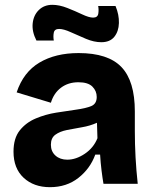

<svg xmlns="http://www.w3.org/2000/svg" viewBox="-20 -762 636 796"><path d="M187 14Q120 14 78 -25Q36 -64 36 -133Q36 -189 62 -221.5Q88 -254 128.5 -271Q169 -288 213 -295Q257 -302 293 -307Q337 -313 359 -322.5Q381 -332 381 -360Q381 -385 363 -403Q345 -421 305 -421Q263 -421 233 -398.5Q203 -376 191 -336L49 -379Q77 -463 143.5 -502.5Q210 -542 306 -542Q428 -542 483.5 -484Q539 -426 539 -300V-219Q539 -110 551 0H409Q405 -23 401 -55Q397 -87 395 -121H375Q354 -63 305 -24.5Q256 14 187 14ZM259 -100Q295 -100 331.5 -124.5Q368 -149 384 -189L382 -253Q353 -240 320 -234.5Q287 -229 257.5 -223Q228 -217 209.5 -203.5Q191 -190 191 -162Q191 -134 210 -117Q229 -100 259 -100ZM400 -587Q370 -587 336.5 -601Q303 -615 273.5 -628.5Q244 -642 225 -642Q206 -642 203 -626.5Q200 -611 203 -594H131Q112 -631 115.5 -665Q119 -699 141 -720.5Q163 -742 197 -742Q226 -742 259 -729Q292 -716 320.5 -702.5Q349 -689 366 -689Q385 -689 387.5 -705.5Q390 -722 387 -737H459Q474 -701 473 -666.5Q472 -632 454 -609.5Q436 -587 400 -587Z"/></svg>

Font: Bricolage Grotesque 10pt ExtraBold
Style: Regular
Weight: 800
Designer: Mathieu Triay
Foundry: Atelier Triay
Version: Version 1.000; ttfautohint (v1.8.4.7-5d5b);gftools[0.9.32]